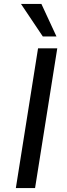

<svg xmlns="http://www.w3.org/2000/svg" viewBox="-20 -949 336 969"><path d="M60 0 172 -705H269L157 0ZM196 -765 86 -929H189L265 -765Z"/></svg>

Font: Nunito Sans 7pt SemiCondensed Medium
Style: Italic
Weight: 500
Width: 4
Italic angle: -9°
Designer: Vernon Adams
Foundry: Vernon Adams
Version: Version 3.101;gftools[0.9.27]